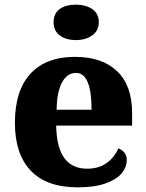

<svg xmlns="http://www.w3.org/2000/svg" viewBox="-20 -794 626 824"><path d="M44 -266Q44 -406 111 -478Q178 -550 302 -550Q418 -550 482.5 -488.5Q547 -427 547 -309V-255H221Q223 -160 256.5 -115Q290 -70 354 -70Q403 -70 436.5 -93.5Q470 -117 488 -157Q505 -151 514.5 -138Q524 -125 524 -107Q524 -76 501.5 -49.5Q479 -23 432 -6.5Q385 10 314 10Q180 10 112 -61.5Q44 -133 44 -266ZM373 -323Q373 -481 306 -481Q268 -481 246 -440Q224 -399 223 -323ZM210 -698Q210 -736 236 -755Q262 -774 306 -774Q348 -774 376 -755Q404 -736 404 -698Q404 -662 375.5 -642Q347 -622 306 -622Q263 -622 236.5 -642Q210 -662 210 -698Z"/></svg>

Font: Noto Serif ExtraBold
Style: Regular
Weight: 800
Designer: Monotype Design Team
Foundry: Monotype Imaging Inc.
Version: Version 1.001